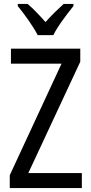

<svg xmlns="http://www.w3.org/2000/svg" viewBox="-20 -963 464 983"><path d="M173 -783H253C275 -829 324 -892 356 -932V-943H306C272 -912 248 -889 213 -850C182 -885 149 -920 121 -943H71V-932C107 -888 150 -828 173 -783ZM399 0V-77H125L391 -647V-714H36V-637H295L30 -66V0Z"/></svg>

Font: Noto Sans Arabic UI Cn
Style: Regular
Weight: 400
Width: 3
Designer: Monotype Design Team, Nadine Chahine and Nizar Qandah
Foundry: Monotype Imaging Inc.
Version: Version 2.010